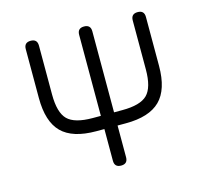

<svg xmlns="http://www.w3.org/2000/svg" viewBox="-97 -763 932 872"><g transform="rotate(-15 369.5 -327.0)"><path d="M338 -31V-180H300Q189 -180 138 -231Q87 -282 87 -393V-623Q87 -654 118 -654Q149 -654 149 -623V-393Q149 -308 182 -275Q215 -242 300 -242H338V-623Q338 -654 369 -654Q400 -654 400 -623V-242H439Q524 -242 557 -275Q590 -308 590 -393V-623Q590 -654 621 -654Q652 -654 652 -623V-393Q652 -282 600.5 -231Q549 -180 439 -180H400V-31Q400 0 369 0Q338 0 338 -31Z"/></g></svg>

Font: Jura Medium
Style: Regular
Weight: 500
Designer: Daniel Johnson, Alexei Vanyashin
Foundry: Daniel Johnson
Version: Version 5.103